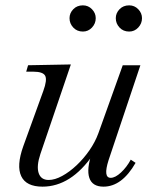

<svg xmlns="http://www.w3.org/2000/svg" viewBox="-20 -684 579 718"><path d="M139 14Q78 14 59.5 -25Q41 -64 67 -137L142 -344Q157 -385 149 -400.5Q141 -416 104 -416H78L85 -440L245 -443L131 -108Q116 -63 124.5 -37Q133 -11 162 -11Q185 -11 212.5 -26Q240 -41 266.5 -66Q293 -91 314.5 -122Q336 -153 348 -186L439 -440H505L386 -85Q365 -19 394 -19Q411 -19 432.5 -39Q454 -59 469 -87L487 -75Q436 14 367 14Q325 14 314 -19Q303 -52 324 -113L329 -107Q287 -46 239.5 -16Q192 14 139 14ZM290 -566Q268 -566 254 -581Q240 -596 240 -616Q240 -635 254 -649.5Q268 -664 290 -664Q310 -664 324 -649.5Q338 -635 338 -616Q338 -596 324 -581Q310 -566 290 -566ZM463 -566Q441 -566 427 -581Q413 -596 413 -616Q413 -635 427 -649.5Q441 -664 463 -664Q483 -664 497 -649.5Q511 -635 511 -616Q511 -596 497 -581Q483 -566 463 -566Z"/></svg>

Font: Baskervville
Style: Italic
Weight: 400
Italic angle: -18°
Designer: ANRT
Foundry: ANRT
Version: Version 1.100